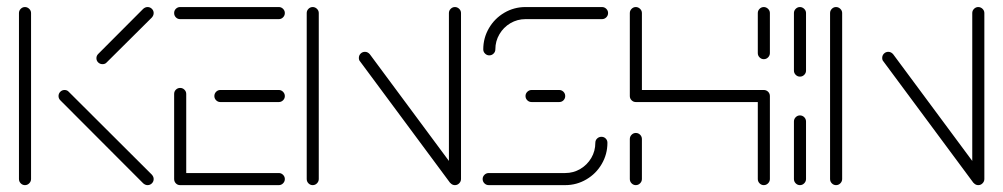

<svg xmlns="http://www.w3.org/2000/svg" viewBox="-20 -539 2921 559"><path d="M52.6 0Q45.6 0 40.4 -5.2Q35.2 -10.4 35.2 -17.8V-501.1Q35.2 -508.1 40.4 -513.3Q45.6 -518.5 52.6 -518.5Q59.6 -518.5 65 -513.3Q70.4 -508.1 70.4 -501.1V-17.8Q70.4 -10.7 65.2 -5.4Q60 0 52.6 0ZM427.4 -17.8Q427.4 -10.4 422.2 -5.2Q417 0 409.6 0Q403 0 397 -5.2L155.6 -247Q150.4 -252.2 150.4 -259.3Q150.4 -266.7 155.6 -271.9Q160.7 -277 168.1 -277Q175.6 -277 180.4 -271.5L422.2 -30.4Q427.4 -24.4 427.4 -17.8ZM409.6 -518.5Q417 -518.5 422.2 -513.3Q427.4 -508.1 427.4 -501.1Q427.4 -494.1 422.2 -488.1L290.7 -357.4Q286.3 -352.2 278.5 -352.2Q271.1 -352.2 265.9 -357.2Q260.7 -362.2 260.7 -369.6Q260.7 -376.7 265.9 -381.9L397 -513.3Q403 -518.5 409.6 -518.5Z M487 -18.1V-265.6Q487 -273 492.2 -278Q497.4 -283 504.4 -283Q511.9 -283 517 -277.8Q522.2 -272.6 522.2 -265.6V-18.1ZM809.3 -17.8Q809.3 -10.4 804.1 -5.2Q798.9 0 791.9 0H504.4Q497 0 492 -5.2Q487 -10.4 487 -17.8Q487 -25.2 492.2 -30.2Q497.4 -35.2 504.4 -35.2H791.9Q798.9 -35.2 804.1 -30Q809.3 -24.8 809.3 -17.8ZM604.1 -259.3Q604.1 -266.7 609.3 -271.9Q614.4 -277 621.5 -277H791.9Q798.9 -277 804.1 -271.7Q809.3 -266.3 809.3 -259.3Q809.3 -252.2 804.1 -247Q798.9 -241.9 791.9 -241.9H621.5Q614.4 -241.9 609.3 -247Q604.1 -252.2 604.1 -259.3ZM487 -501.1Q487 -508.5 492.2 -513.5Q497.4 -518.5 504.4 -518.5H791.9Q798.9 -518.5 804.1 -513.3Q809.3 -508.1 809.3 -501.1Q809.3 -493.7 804.1 -488.5Q798.9 -483.3 791.9 -483.3H504.4Q497 -483.3 492 -488.5Q487 -493.7 487 -501.1Z M890.4 0Q883.3 0 878.1 -5.2Q873 -10.4 873 -17.8V-501.1Q873 -508.1 878.1 -513.3Q883.3 -518.5 890.4 -518.5Q897.4 -518.5 902.8 -513.3Q908.1 -508.1 908.1 -501.1V-17.8Q908.1 -10.7 903 -5.4Q897.8 0 890.4 0ZM1024.8 -370.4Q1024.8 -377.8 1030 -383Q1035.2 -388.1 1042.6 -388.1Q1050.7 -388.1 1056.7 -381.1L1318.9 -27.4L1290.7 -6.3L1028.5 -360Q1024.8 -363.7 1024.8 -370.4ZM1304.4 0Q1297.4 0 1292.2 -5.2Q1287 -10.4 1287 -17.8V-501.1Q1287 -508.1 1292.2 -513.3Q1297.4 -518.5 1304.4 -518.5Q1311.5 -518.5 1316.9 -513.3Q1322.2 -508.1 1322.2 -501.1V-17.8Q1322.2 -10.7 1317 -5.4Q1311.9 0 1304.4 0Z M1731.1 -140.7Q1738.5 -140.7 1743.5 -135.7Q1748.5 -130.7 1748.5 -123.3Q1748.5 -90 1732 -61.7Q1715.6 -33.3 1687.2 -16.7Q1658.9 0 1625.6 0H1403Q1395.6 0 1390.4 -5.2Q1385.2 -10.4 1385.2 -17.8Q1385.2 -24.8 1390.4 -30Q1395.6 -35.2 1403 -35.2H1625.6Q1649.3 -35.2 1669.4 -47Q1689.6 -58.9 1701.5 -79.1Q1713.3 -99.3 1713.3 -123.3Q1713.3 -130.7 1718.5 -135.7Q1723.7 -140.7 1731.1 -140.7ZM1625.6 -259.3Q1625.6 -252.2 1620.6 -247Q1615.6 -241.9 1608.1 -241.9H1527.8Q1520.4 -241.9 1515.2 -247Q1510 -252.2 1510 -259.3Q1510 -266.7 1515.4 -271.9Q1520.7 -277 1527.8 -277H1608.1Q1615.2 -277 1620.4 -271.9Q1625.6 -266.7 1625.6 -259.3ZM1404.4 -377.8Q1397.4 -377.8 1392.2 -383Q1387 -388.1 1387 -395.2Q1387 -428.5 1403.5 -456.9Q1420 -485.2 1448.3 -501.9Q1476.7 -518.5 1510 -518.5H1732.6Q1740 -518.5 1745.2 -513.3Q1750.4 -508.1 1750.4 -501.1Q1750.4 -493.7 1745.2 -488.5Q1740 -483.3 1732.6 -483.3H1510Q1486.3 -483.3 1466.1 -471.5Q1445.9 -459.6 1434.1 -439.4Q1422.2 -419.3 1422.2 -395.2Q1422.2 -388.1 1417 -383Q1411.9 -377.8 1404.4 -377.8Z M1831.1 0Q1824.1 0 1818.9 -5.2Q1813.7 -10.4 1813.7 -17.8V-134.1Q1813.7 -141.5 1818.9 -146.7Q1824.1 -151.9 1831.1 -151.9Q1838.5 -151.9 1843.7 -146.7Q1848.9 -141.5 1848.9 -134.1V-17.8Q1848.9 -10.7 1843.7 -5.4Q1838.5 0 1831.1 0ZM1831.1 -518.5Q1838.1 -518.5 1843.5 -513.3Q1848.9 -508.1 1848.9 -501.1V-259.3Q1848.9 -252.2 1843.7 -247Q1838.5 -241.9 1831.1 -241.9Q1824.1 -241.9 1818.9 -247Q1813.7 -252.2 1813.7 -259.3V-501.1Q1813.7 -508.1 1818.9 -513.3Q1824.1 -518.5 1831.1 -518.5ZM2203.7 -241.9H1831.1V-277H2203.7ZM2203.7 -277Q2211.1 -277 2216.3 -271.9Q2221.5 -266.7 2221.5 -259.3V-17.8Q2221.5 -10.7 2216.3 -5.4Q2211.1 0 2203.7 0Q2196.7 0 2191.5 -5.2Q2186.3 -10.4 2186.3 -17.8V-259.3Q2186.3 -266.7 2191.5 -271.9Q2196.7 -277 2203.7 -277ZM2203.7 -366.7Q2196.7 -366.7 2191.5 -371.9Q2186.3 -377 2186.3 -384.4V-501.1Q2186.3 -508.1 2191.5 -513.3Q2196.7 -518.5 2203.7 -518.5Q2210.7 -518.5 2216.1 -513.3Q2221.5 -508.1 2221.5 -501.1V-384.4Q2221.5 -377.4 2216.3 -372Q2211.1 -366.7 2203.7 -366.7Z M2308.9 0Q2301.9 0 2296.7 -5.2Q2291.5 -10.4 2291.5 -17.8V-185.2Q2291.5 -192.6 2296.7 -197.8Q2301.9 -203 2308.9 -203Q2316.3 -203 2321.5 -197.8Q2326.7 -192.6 2326.7 -185.2V-17.8Q2326.7 -10.7 2321.5 -5.4Q2316.3 0 2308.9 0ZM2308.9 -315.9Q2301.9 -315.9 2296.7 -321.1Q2291.5 -326.3 2291.5 -333.3V-501.1Q2291.5 -508.1 2296.7 -513.3Q2301.9 -518.5 2308.9 -518.5Q2315.9 -518.5 2321.3 -513.3Q2326.7 -508.1 2326.7 -501.1V-333.3Q2326.7 -326.3 2321.5 -321.1Q2316.3 -315.9 2308.9 -315.9Z M2414.1 0Q2407 0 2401.9 -5.2Q2396.7 -10.4 2396.7 -17.8V-501.1Q2396.7 -508.1 2401.9 -513.3Q2407 -518.5 2414.1 -518.5Q2421.1 -518.5 2426.5 -513.3Q2431.9 -508.1 2431.9 -501.1V-17.8Q2431.9 -10.7 2426.7 -5.4Q2421.5 0 2414.1 0ZM2548.5 -370.4Q2548.5 -377.8 2553.7 -383Q2558.9 -388.1 2566.3 -388.1Q2574.4 -388.1 2580.4 -381.1L2842.6 -27.4L2814.4 -6.3L2552.2 -360Q2548.5 -363.7 2548.5 -370.4ZM2828.1 0Q2821.1 0 2815.9 -5.2Q2810.7 -10.4 2810.7 -17.8V-501.1Q2810.7 -508.1 2815.9 -513.3Q2821.1 -518.5 2828.1 -518.5Q2835.2 -518.5 2840.6 -513.3Q2845.9 -508.1 2845.9 -501.1V-17.8Q2845.9 -10.7 2840.7 -5.4Q2835.6 0 2828.1 0Z"/></svg>

Font: 26F Galaxy Hebrew Light
Style: Regular
Weight: 300
Designer: C₂₉H₂₅N₃O₅
Version: Version 1.000